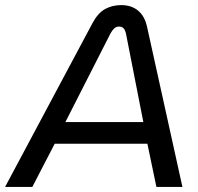

<svg xmlns="http://www.w3.org/2000/svg" viewBox="-58 -733 777 753"><path d="M-38 0 304.6 -642Q326.2 -682.4 354.4 -697.7Q382.6 -713 417.2 -713Q457.4 -713 483.5 -691.4Q509.6 -669.8 518.8 -627.6L657.4 0H555.4L520 -169.4H156.6L68.8 0ZM198.4 -254.2H504.2L436.2 -600.4Q433.2 -614.6 426.9 -621.7Q420.6 -628.8 408.6 -628.8Q398 -628.8 390.3 -621.9Q382.6 -615 375.6 -602.4Z"/></svg>

Font: MuseoModerno Thin
Style: Italic
Weight: 100
Italic angle: -9°
Designer: Pablo Cosgaya, Héctor Gatti, Marcela Romero, and the Authors of The MuseoModerno Project.
Foundry: Omnibus-Type Team
Version: Version 1.003